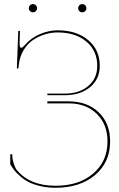

<svg xmlns="http://www.w3.org/2000/svg" viewBox="-20 -910 580 933"><path d="M126 -856Q120.1 -861.8 120.1 -870.1Q120.1 -878.4 126 -884.3Q131.8 -890.1 140.1 -890.1Q148.4 -890.1 154.3 -884.3Q160.2 -878.4 160.2 -870.1Q160.2 -861.8 154.3 -856Q148.4 -850.1 140.1 -850.1Q131.8 -850.1 126 -856ZM365.7 -856Q359.9 -861.8 359.9 -870.1Q359.9 -878.4 365.7 -884.3Q371.6 -890.1 379.9 -890.1Q388.2 -890.1 394 -884.3Q399.9 -878.4 399.9 -870.1Q399.9 -861.8 394 -856Q388.2 -850.1 379.9 -850.1Q371.6 -850.1 365.7 -856ZM210 -407.7V-417.5H313.5Q404.3 -417.5 459.7 -364Q515.1 -310.5 515.1 -222.7Q515.1 -121.6 442.1 -59.6Q369.1 2.4 250 2.4Q210 2.4 175.3 -5.9Q140.6 -14.2 118.7 -25.6Q96.7 -37.1 77.6 -54Q58.6 -70.8 49.3 -83Q40 -95.2 30.8 -109.9Q29.8 -111.8 29.8 -112.3V-160.2H40V-148.9Q40 -136.2 47.1 -114.3Q54.2 -92.3 63.5 -81.5Q127.4 -7.3 250 -7.3Q363.3 -7.3 432.9 -66.7Q502.4 -126 502.4 -222.7Q502.4 -305.7 450.4 -356.7Q398.4 -407.7 313.5 -407.7ZM210 -447.3V-455.1H293.9Q365.2 -455.1 408.9 -492.2Q452.6 -529.3 452.6 -589.8Q452.6 -663.6 399.7 -708Q346.7 -752.4 259.8 -752.4Q229.5 -752.4 199.5 -743.4Q169.4 -734.4 141.8 -716.6Q114.3 -698.7 95 -667Q75.7 -635.3 71.3 -594.7L69.8 -580.1Q69.8 -576.7 65.9 -576.7Q62 -576.7 62 -580.1L68.8 -759.8H77.1Q76.7 -744.1 75.9 -724.1Q75.2 -704.1 75.2 -700.7Q75.2 -677.7 82.5 -677.7Q89.4 -677.7 101.6 -691.9Q131.8 -726.6 174.8 -744.6Q217.8 -762.7 259.8 -762.7Q352.1 -762.7 408.4 -715.3Q464.8 -668 464.8 -589.8Q464.8 -525.9 417.7 -486.6Q370.6 -447.3 293.9 -447.3Z"/></svg>

Font: ZnikomitNo25
Style: Regular
Weight: 100
Designer: gluk
Foundry: gluk
Version: Version 0.56